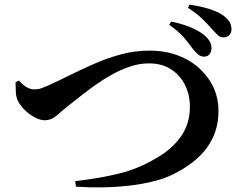

<svg xmlns="http://www.w3.org/2000/svg" viewBox="-20 -834 1040 827"><path d="M859 -590Q845 -590 834 -599Q823 -608 810 -624Q794 -647 771.5 -673Q749 -699 709 -727L717 -741Q755 -734 793 -719.5Q831 -705 854 -687Q889 -661 891 -630Q892 -614 883.5 -602Q875 -590 859 -590ZM304 -54Q409 -66 493 -86.5Q577 -107 655 -154Q720 -191 759 -245.5Q798 -300 798 -375Q798 -424 777.5 -466.5Q757 -509 717.5 -535Q678 -561 621 -561Q581 -561 540.5 -547.5Q500 -534 461.5 -512.5Q423 -491 389.5 -467Q356 -443 329 -421.5Q302 -400 285 -387Q245 -355 223 -335.5Q201 -316 173 -316Q152 -316 127.5 -329.5Q103 -343 83.5 -363.5Q64 -384 55 -404Q48 -423 48 -443Q48 -463 47 -480L62 -487Q72 -474 90 -461.5Q108 -449 128 -449Q135 -449 143 -450Q151 -451 162.5 -455.5Q174 -460 190 -467Q234 -487 284.5 -512Q335 -537 390 -561Q445 -585 503.5 -600.5Q562 -616 624 -616Q692 -616 747 -595Q802 -574 841 -537.5Q880 -501 900.5 -455Q921 -409 921 -358Q921 -292 897 -241.5Q873 -191 832 -154Q791 -117 739 -90Q699 -68 647 -54.5Q595 -41 537.5 -34.5Q480 -28 421.5 -27Q363 -26 307 -30ZM944 -673Q930 -672 919 -682Q908 -692 893 -709Q878 -726 853 -751Q828 -776 790 -800L796 -814Q839 -808 876 -797Q913 -786 938 -770Q955 -758 965.5 -744Q976 -730 977 -711Q978 -695 968.5 -684Q959 -673 944 -673Z"/></svg>

Font: Noto Serif TC
Style: Bold
Weight: 700
Designer: Ryoko NISHIZUKA 西塚涼子 (kana & ideographs); Frank Grießhammer (Latin, Greek & Cyrillic); Wenlong ZHANG 张文龙 (bopomofo); San
Foundry: Adobe
Version: Version 2.002-H1;hotconv 1.1.0;makeotfexe 2.6.0